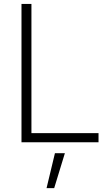

<svg xmlns="http://www.w3.org/2000/svg" viewBox="-20 -727 568 981"><path d="M89.8 -707H140.6V-46.9H483.4V0H89.8ZM260.7 55.7H311.5L256.8 234.4H217.8Z"/></svg>

Font: Pretendard ExtraLight
Style: Regular
Weight: 200
Designer: Base glyphs from Inter by Rasmus Andersson; Hangeul glyphs from Noto Sans CJK(Source Han Sans) by Jang Soo-young and Kan
Foundry: Kil Hyung-jin
Version: Version 1.309